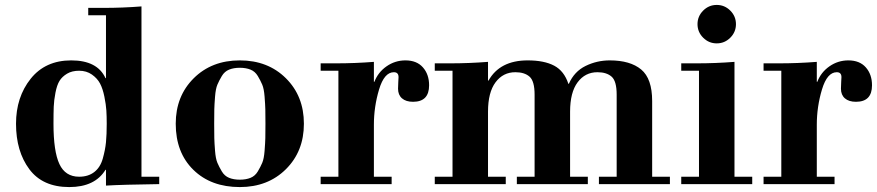

<svg xmlns="http://www.w3.org/2000/svg" viewBox="-20 -747 3558 779"><path d="M410 6V-58H408Q365 12 261 12Q153 12 99 -60.5Q45 -133 45 -245Q45 -353 104.5 -427.5Q164 -502 269 -502Q375 -502 408 -430H410V-685H338V-715H400Q478 -715 554 -721V-30H626V0Q477 2 410 6ZM413 -245Q413 -275 411.5 -299Q410 -323 403.5 -355Q397 -387 386 -408Q375 -429 353 -444.5Q331 -460 301 -460Q272 -460 252 -448Q232 -436 221.5 -419Q211 -402 205 -371Q199 -340 198 -314Q197 -288 197 -245Q197 -133 221 -81.5Q245 -30 301 -30Q338 -30 362.5 -49Q387 -68 397 -103.5Q407 -139 410 -170Q413 -201 413 -245Z M1056.5 -186.5Q1057 -206 1057 -245Q1057 -284 1056.5 -303.5Q1056 -323 1053.5 -355Q1051 -387 1044 -403.5Q1037 -420 1026 -438.5Q1015 -457 996.5 -464.5Q978 -472 953 -472Q928 -472 909.5 -464.5Q891 -457 880 -438.5Q869 -420 862 -403.5Q855 -387 852.5 -355Q850 -323 849.5 -303.5Q849 -284 849 -245Q849 -206 849.5 -186.5Q850 -167 852.5 -135Q855 -103 862 -86.5Q869 -70 880 -51.5Q891 -33 909.5 -25.5Q928 -18 953 -18Q978 -18 996.5 -25.5Q1015 -33 1026 -51.5Q1037 -70 1044 -86.5Q1051 -103 1053.5 -135Q1056 -167 1056.5 -186.5ZM953 12Q836 12 764.5 -58Q693 -128 693 -245Q693 -357 766 -429.5Q839 -502 953 -502Q1067 -502 1140 -429.5Q1213 -357 1213 -245Q1213 -133 1140 -60.5Q1067 12 953 12Z M1281 0V-30H1353V-460H1281V-490H1343Q1420 -490 1497 -496V-415H1499Q1514 -454 1548.5 -478Q1583 -502 1625 -502Q1671 -502 1696 -473.5Q1721 -445 1721 -401Q1721 -334 1656 -334Q1627 -334 1611 -348Q1595 -362 1595 -387Q1595 -403 1596 -415.5Q1597 -428 1597 -434Q1597 -454 1578 -454Q1539 -454 1518 -384Q1497 -314 1497 -241V-30H1569V0Z M1744 0V-30H1816V-460H1744V-490H1806Q1883 -490 1960 -496V-420H1962Q2008 -502 2121 -502Q2188 -502 2228.5 -480.5Q2269 -459 2286 -407H2288Q2310 -457 2356 -479.5Q2402 -502 2454 -502Q2537 -502 2581.5 -465Q2626 -428 2626 -337V-30H2698V0H2410V-30H2482V-363Q2482 -418 2461.5 -436Q2441 -454 2404 -454Q2354 -454 2323.5 -413Q2293 -372 2293 -294V-30H2365V0H2077V-30H2149V-363Q2149 -418 2128.5 -436Q2108 -454 2071 -454Q2021 -454 1990.5 -413Q1960 -372 1960 -294V-30H2032V0Z M2744 0V-30H2816V-460H2744V-490H2806Q2883 -490 2960 -496V-30H3032V0ZM2833 -594Q2810 -617 2810 -649Q2810 -681 2833 -704Q2856 -727 2888 -727Q2920 -727 2943 -704Q2966 -681 2966 -649Q2966 -617 2943 -594Q2920 -571 2888 -571Q2856 -571 2833 -594Z M3078 0V-30H3150V-460H3078V-490H3140Q3217 -490 3294 -496V-415H3296Q3311 -454 3345.5 -478Q3380 -502 3422 -502Q3468 -502 3493 -473.5Q3518 -445 3518 -401Q3518 -334 3453 -334Q3424 -334 3408 -348Q3392 -362 3392 -387Q3392 -403 3393 -415.5Q3394 -428 3394 -434Q3394 -454 3375 -454Q3336 -454 3315 -384Q3294 -314 3294 -241V-30H3366V0Z"/></svg>

Font: Justus
Style: Bold
Weight: 700
Version: Version 001.001